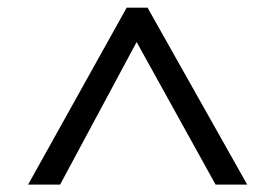

<svg xmlns="http://www.w3.org/2000/svg" viewBox="-20 -779 673 507"><path d="M314.5 -758.8H369.6L632.8 -291.5H549.3L340.8 -668L138.7 -291.5H54.2Z"/></svg>

Font: Oxygen Mono
Style: Regular
Weight: 400
Designer: Vernon Adams
Foundry: Vernon Adams
Version: Version 0.201; ttfautohint (v0.8) -r 50 -G 200 -x